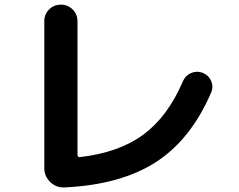

<svg xmlns="http://www.w3.org/2000/svg" viewBox="-20 -777 1040 836"><path d="M258.8 39.1Q223.6 40 198.2 15.1Q172.9 -9.8 172.9 -44.9V-684.6Q172.9 -714.8 193.8 -735.8Q214.8 -756.8 245.1 -756.8Q275.4 -756.8 296.4 -735.8Q317.4 -714.8 317.4 -684.6V-103.5Q317.4 -98.6 320.3 -95.2Q323.2 -91.8 327.1 -92.8Q497.1 -112.3 603.5 -190.4Q710 -268.6 776.4 -422.9Q787.1 -448.2 812 -459Q836.9 -469.7 862.3 -460Q888.7 -449.2 899.4 -424.3Q910.2 -399.4 899.4 -374Q810.5 -168 656.7 -69.8Q502.9 28.3 258.8 39.1Z"/></svg>

Font: Rounded-X Mgen+ 1m bold
Style: Bold
Weight: 700
Designer: [Source Han Sans]
Ryoko NISHIZUKA  (kana & ideographs); Paul D. Hunt (Latin, Greek & Cyrillic); Wenlong ZHANG  (bopomofo
Version: Version 1.059.20150602